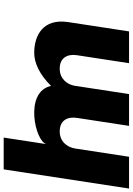

<svg xmlns="http://www.w3.org/2000/svg" viewBox="145 -714 738 1069"><g transform="rotate(90 514.5 -179.0)"><path d="M782.1 -69C771 -5.7 489.6 58.5 457.9 -94C393.9 -29 329.5 0 273.5 0C179.5 0 80.7 -47 102.6 -190L154.3 -528H331.3L286.9 -238C279.1 -187 299.2 -142 362.2 -142C418.2 -142 448.5 -183 456.5 -222L503.3 -528H680.3L635.9 -238C628.1 -187 648.2 -142 711.2 -142C770.2 -142 800.1 -187 806.4 -228L852.3 -528H1029.3L922.5 170H745.5Z"/></g></svg>

Font: Sztylet
Style: BdObl
Weight: 700
Foundry: Cannot Into Space Fonts, PlusOne Fonts
Version: Version 0.12